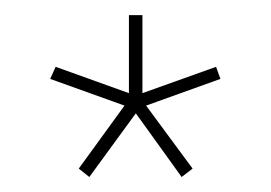

<svg xmlns="http://www.w3.org/2000/svg" viewBox="-20 -654 361 256"><path d="M268.1 -564.9 273.9 -548.8 174.8 -513.2 236.8 -429.2 222.2 -418 161.1 -502.9 99.1 -418 85 -429.2 146 -513.2 46.9 -548.8 54.2 -564.9 151.9 -529.8V-633.8H169.9V-529.8Z"/></svg>

Font: Rawengulk
Style: Light
Weight: 300
Version: Version 0.92